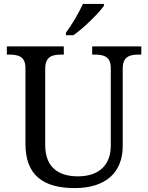

<svg xmlns="http://www.w3.org/2000/svg" viewBox="-20 -951 757 981"><path d="M317 -784V-771H355C408 -807 486 -886 511 -921V-931H404C383 -886 346 -822 317 -784ZM362 10C521 10 607 -71 607 -204V-600C607 -663 644 -672 689 -672H702V-714H451V-672H464C508 -672 546 -663 546 -604V-206C546 -115 493 -50 378 -50C281 -50 211 -94 211 -210V-600C211 -663 248 -672 293 -672H306V-714H15V-672H28C72 -672 110 -663 110 -604V-216C110 -53 204 10 362 10Z"/></svg>

Font: Noto Serif Devanagari
Style: Regular
Weight: 400
Designer: Universal Thirst, Indian Type Foundry and the Monotype Design Team
Foundry: Monotype Imaging Inc.
Version: Version 2.004